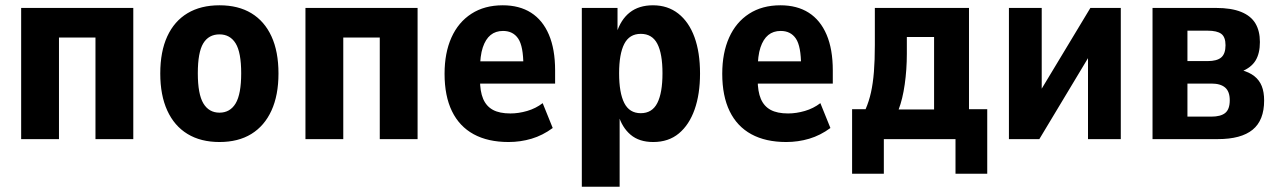

<svg xmlns="http://www.w3.org/2000/svg" viewBox="-20 -526 4838 726"><path d="M60 0V-496H484V0H341V-384H203V0Z M810 11Q739 11 689 -19.5Q639 -50 612.5 -108Q586 -166 586 -248Q586 -331 612.5 -388.5Q639 -446 689 -476Q739 -506 810 -506Q881 -506 930.5 -476Q980 -446 1006.5 -388.5Q1033 -331 1033 -248Q1033 -166 1006.5 -108Q980 -50 930.5 -19.5Q881 11 810 11ZM810 -100Q850 -100 871 -135Q892 -170 892 -249Q892 -328 871 -362Q850 -396 810 -396Q769 -396 748.5 -362Q728 -328 728 -249Q728 -170 749 -135Q770 -100 810 -100Z M1135 0V-496H1559V0H1416V-384H1278V0Z M1903 11Q1825 11 1771 -18.5Q1717 -48 1689 -105.5Q1661 -163 1661 -247Q1661 -326 1687 -384Q1713 -442 1762.5 -474Q1812 -506 1881 -506Q1944 -506 1988 -478Q2032 -450 2055.5 -395Q2079 -340 2079 -260V-210H1778V-294H1973L1959 -277Q1959 -351 1939.5 -380Q1920 -409 1882 -409Q1854 -409 1835 -393.5Q1816 -378 1805.5 -346.5Q1795 -315 1795 -263V-225Q1795 -180 1807 -152Q1819 -124 1844 -110.5Q1869 -97 1910 -97Q1941 -97 1973.5 -106.5Q2006 -116 2032 -136L2070 -42Q2032 -14 1990 -1.5Q1948 11 1903 11Z M2180 180V-496H2315V-400H2311Q2327 -452 2361.5 -479Q2396 -506 2449 -506Q2505 -506 2545 -474.5Q2585 -443 2606 -385.5Q2627 -328 2627 -248Q2627 -170 2606.5 -112Q2586 -54 2547 -21.5Q2508 11 2450 11Q2397 11 2364.5 -16.5Q2332 -44 2318 -92H2323V180ZM2403 -98Q2446 -98 2465.5 -136.5Q2485 -175 2485 -249Q2485 -323 2465.5 -360.5Q2446 -398 2403 -398Q2360 -398 2340.5 -360Q2321 -322 2321 -249Q2321 -175 2340.5 -136.5Q2360 -98 2403 -98Z M2953 11Q2875 11 2821 -18.5Q2767 -48 2739 -105.5Q2711 -163 2711 -247Q2711 -326 2737 -384Q2763 -442 2812.5 -474Q2862 -506 2931 -506Q2994 -506 3038 -478Q3082 -450 3105.5 -395Q3129 -340 3129 -260V-210H2828V-294H3023L3009 -277Q3009 -351 2989.5 -380Q2970 -409 2932 -409Q2904 -409 2885 -393.5Q2866 -378 2855.5 -346.5Q2845 -315 2845 -263V-225Q2845 -180 2857 -152Q2869 -124 2894 -110.5Q2919 -97 2960 -97Q2991 -97 3023.5 -106.5Q3056 -116 3082 -136L3120 -42Q3082 -14 3040 -1.5Q2998 11 2953 11Z M3202 131V-113H3253Q3266 -143 3273.5 -177Q3281 -211 3284.5 -254.5Q3288 -298 3288 -356V-496H3644V-113H3713V131H3593V0H3322V131ZM3378 -112H3512V-386H3409V-323Q3409 -263 3401 -207Q3393 -151 3378 -112Z M3795 0V-496H3919V-131H3883L4103 -496H4218V0H4094V-366H4130L3910 0Z M4338 0V-496H4578Q4636 -496 4673 -481Q4710 -466 4727 -437.5Q4744 -409 4744 -367Q4744 -324 4727.5 -297Q4711 -270 4673 -255L4674 -261Q4704 -253 4723 -238Q4742 -223 4751 -200.5Q4760 -178 4760 -146Q4760 -71 4716.5 -35.5Q4673 0 4585 0ZM4470 -85H4560Q4596 -85 4613 -99Q4630 -113 4630 -147Q4630 -180 4612.5 -195Q4595 -210 4561 -210H4470ZM4470 -295H4546Q4582 -295 4598 -309Q4614 -323 4614 -355Q4614 -386 4598 -398Q4582 -410 4546 -410H4470Z"/></svg>

Font: Nunito Sans 10pt Condensed ExtraBold
Style: Regular
Weight: 800
Width: 3
Designer: Vernon Adams
Foundry: Vernon Adams
Version: Version 3.101;gftools[0.9.27]